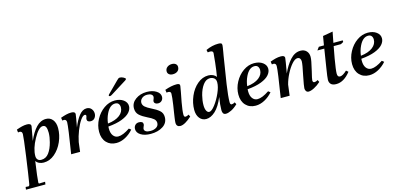

<svg xmlns="http://www.w3.org/2000/svg" viewBox="-114 -1265 4232 2039"><g transform="rotate(-15 2002.5 -245.5)"><path d="M2 212Q13 211 16 192Q33 92 60.5 -106.5Q88 -305 88 -340Q88 -372 59 -372Q51 -372 43 -370L39 -402Q72 -414 100 -421Q128 -428 156 -428Q201 -428 199 -397Q193 -365 171 -242Q210 -332 257.5 -382Q305 -432 365 -432Q411 -432 438.5 -397.5Q466 -363 466 -305Q466 -230 434 -157Q402 -84 347 -37Q292 10 226 10Q198 10 175.5 -0.5Q153 -11 141 -30Q115 151 113 200Q113 212 122 212L185 210L181 239H-33L-29 210ZM342 -182Q356 -233 357 -282Q357 -323 347.5 -345Q338 -367 313 -367Q268 -367 211.5 -264Q155 -161 155 -80Q155 -55 168.5 -40Q182 -25 208 -25Q259 -25 291.5 -68.5Q324 -112 342 -182Z M575 -340Q575 -372 546 -372Q538 -372 530 -370L525 -402Q558 -414 586 -421Q614 -428 643 -428Q685 -428 685 -401Q683 -377 661 -259Q690 -333 728 -381Q766 -429 811 -429Q844 -429 863 -406.5Q882 -384 882 -354Q882 -327 866 -306Q850 -285 820 -285Q803 -285 792 -292.5Q781 -300 781 -316Q781 -325 785.5 -336Q790 -347 790 -352Q790 -358 786 -362.5Q782 -367 776 -367Q754 -367 726.5 -327Q699 -287 675 -225.5Q651 -164 639 -104L626 0H528Q575 -290 575 -340Z M876 -152Q876 -222 911 -287.5Q946 -353 1002.5 -392.5Q1059 -432 1122 -432Q1180 -432 1217 -404.5Q1254 -377 1254 -336Q1254 -301 1226.5 -269Q1199 -237 1139 -213.5Q1079 -190 986 -182L985 -160Q985 -109 1006.5 -81Q1028 -53 1062 -53Q1113 -53 1190 -105L1212 -88Q1174 -44 1124.5 -17.5Q1075 9 1025 9Q958 9 917 -34.5Q876 -78 876 -152ZM1167 -346Q1167 -369 1155 -384.5Q1143 -400 1118 -400Q1059 -400 1020 -319Q996 -269 990 -214Q1075 -224 1121 -259.5Q1167 -295 1167 -346ZM1075 -498Q1075 -503 1081.5 -510.5Q1088 -518 1095 -524L1202 -631Q1216 -645 1222 -649Q1228 -653 1239 -653Q1256 -653 1276.5 -642Q1297 -631 1297 -623Q1297 -616 1284 -608L1110 -499Q1097 -490 1087 -490Q1075 -490 1075 -498Z M1252 -82Q1252 -108 1268 -125Q1284 -142 1311 -142Q1355 -141 1355 -110Q1355 -99 1347 -84Q1340 -67 1340 -60Q1340 -42 1357 -31.5Q1374 -21 1407 -21Q1446 -21 1472 -38Q1498 -55 1498 -87Q1497 -113 1476 -131Q1455 -149 1412 -169Q1360 -194 1329 -222Q1298 -250 1298 -297Q1298 -357 1349.5 -394.5Q1401 -432 1473 -432Q1535 -432 1576.5 -406Q1618 -380 1618 -342Q1618 -316 1602 -299.5Q1586 -283 1561 -283Q1542 -283 1530 -292Q1518 -301 1518 -314Q1518 -326 1525 -339Q1531 -353 1531 -363Q1531 -381 1514.5 -391.5Q1498 -402 1470 -402Q1434 -402 1411.5 -382.5Q1389 -363 1389 -334Q1390 -308 1411.5 -289Q1433 -270 1478 -248Q1528 -224 1559.5 -197Q1591 -170 1591 -125Q1591 -60 1536.5 -25Q1482 10 1403 10Q1335 10 1293.5 -16Q1252 -42 1252 -82Z M1684 -36Q1684 -53 1690 -93.5Q1696 -134 1698 -147L1710 -223Q1723 -311 1723 -347Q1723 -372 1692 -372Q1684 -372 1676 -370L1671 -402Q1743 -428 1801 -428Q1818 -428 1827 -423Q1836 -418 1836 -403Q1836 -395 1824 -334Q1806 -240 1804 -230Q1788 -141 1788 -98Q1788 -71 1805 -71Q1821 -71 1841 -84L1853 -60Q1817 -27 1784.5 -8.5Q1752 10 1727 10Q1707 10 1695.5 -1.5Q1684 -13 1684 -36ZM1735 -587Q1735 -615 1756 -632Q1777 -649 1808 -649Q1834 -649 1849.5 -636.5Q1865 -624 1865 -603Q1865 -574 1845 -557.5Q1825 -541 1792 -541Q1767 -541 1751 -553.5Q1735 -566 1735 -587Z M1912 -117Q1912 -192 1943.5 -265.5Q1975 -339 2030 -385.5Q2085 -432 2150 -432Q2179 -432 2202 -421Q2225 -410 2236 -392Q2247 -455 2257 -543.5Q2267 -632 2267 -648Q2267 -672 2233 -672Q2218 -672 2209 -670L2203 -698Q2272 -730 2339 -730Q2361 -730 2370.5 -725Q2380 -720 2380 -705Q2380 -692 2369 -629L2363 -595Q2334 -421 2315 -291Q2296 -161 2296 -98Q2296 -71 2313 -71Q2330 -71 2348 -83L2360 -60Q2324 -25 2288.5 -7.5Q2253 10 2228 10Q2208 10 2199 -3Q2190 -16 2190 -38Q2190 -98 2204 -181Q2163 -82 2112.5 -36Q2062 10 2012 10Q1967 10 1939.5 -25Q1912 -60 1912 -117ZM2224 -336Q2224 -370 2204 -384.5Q2184 -399 2159 -399Q2116 -399 2083.5 -355.5Q2051 -312 2034 -245Q2020 -189 2020 -140Q2020 -100 2032 -77.5Q2044 -55 2062 -55Q2088 -55 2126.5 -105Q2165 -155 2194.5 -222Q2224 -289 2224 -336Z M2407 -152Q2407 -222 2442 -287.5Q2477 -353 2533.5 -392.5Q2590 -432 2653 -432Q2711 -432 2748 -404.5Q2785 -377 2785 -336Q2785 -301 2757.5 -269Q2730 -237 2670 -213.5Q2610 -190 2517 -182L2516 -160Q2516 -109 2537.5 -81Q2559 -53 2593 -53Q2644 -53 2721 -105L2743 -88Q2705 -44 2655.5 -17.5Q2606 9 2556 9Q2489 9 2448 -34.5Q2407 -78 2407 -152ZM2698 -346Q2698 -369 2686 -384.5Q2674 -400 2649 -400Q2590 -400 2551 -319Q2527 -269 2521 -214Q2606 -224 2652 -259.5Q2698 -295 2698 -346Z M3101 -35Q3101 -55 3124 -171Q3149 -286 3149 -320Q3149 -340 3139.5 -352Q3130 -364 3112 -364Q3085 -364 3051.5 -326.5Q3018 -289 2988.5 -231.5Q2959 -174 2945 -118L2930 0H2832Q2879 -290 2879 -340Q2879 -372 2850 -372Q2842 -372 2834 -370L2829 -402Q2862 -414 2890 -421Q2918 -428 2947 -428Q2989 -428 2989 -402Q2988 -383 2962 -236Q2998 -318 3049 -375Q3100 -432 3163 -432Q3204 -432 3228 -407Q3252 -382 3252 -342Q3252 -320 3245.5 -287.5Q3239 -255 3224 -189Q3204 -110 3204 -94Q3204 -86 3208 -78.5Q3212 -71 3223 -71Q3240 -71 3260 -84L3272 -60Q3237 -28 3199.5 -9Q3162 10 3137 10Q3121 10 3111 -2.5Q3101 -15 3101 -35Z M3366 -57Q3366 -81 3383 -186L3415 -388H3339L3364 -422H3420L3437 -521L3547 -540L3524 -422H3627V-404L3598 -388H3518L3494 -258Q3473 -135 3473 -97Q3473 -59 3501 -59Q3531 -59 3577 -103L3599 -84Q3526 9 3442 9Q3402 9 3384 -9Q3366 -27 3366 -57Z M3657 -152Q3657 -222 3692 -287.5Q3727 -353 3783.5 -392.5Q3840 -432 3903 -432Q3961 -432 3998 -404.5Q4035 -377 4035 -336Q4035 -301 4007.5 -269Q3980 -237 3920 -213.5Q3860 -190 3767 -182L3766 -160Q3766 -109 3787.5 -81Q3809 -53 3843 -53Q3894 -53 3971 -105L3993 -88Q3955 -44 3905.5 -17.5Q3856 9 3806 9Q3739 9 3698 -34.5Q3657 -78 3657 -152ZM3948 -346Q3948 -369 3936 -384.5Q3924 -400 3899 -400Q3840 -400 3801 -319Q3777 -269 3771 -214Q3856 -224 3902 -259.5Q3948 -295 3948 -346Z"/></g></svg>

Font: Unna Medium
Style: Italic
Weight: 500
Italic angle: -8.05°
Designer: Jorge de Buen Unna
Foundry: Omnibus-Type
Version: Version 2.008